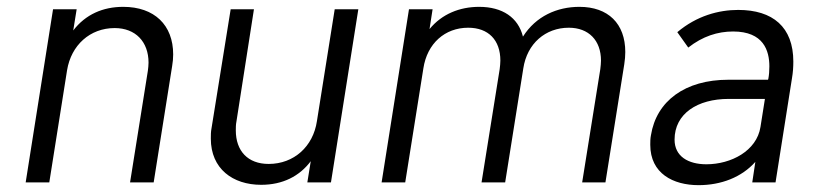

<svg xmlns="http://www.w3.org/2000/svg" viewBox="-20 -533 2376 561"><path d="M340 -513C281 -513 230 -491 194 -444L204 -506H135L55 0H124L176 -328C188 -401 243 -451 315 -451C376 -451 414 -411 414 -350C414 -342 413 -334 412 -326L360 0H429L483 -340C485 -352 486 -363 486 -374C486 -460 431 -513 340 -513Z M958 -506 906 -179C895 -105 839 -54 765 -54C704 -54 669 -92 669 -152C669 -160 669 -169 671 -179L722 -506H654L598 -158C596 -148 596 -138 596 -128C596 -40 660 7 743 7C806 7 855 -18 888 -62L878 0H947L1027 -506Z M1673 -513C1608 -513 1546 -486 1508 -426C1494 -482 1448 -513 1380 -513C1323 -513 1271 -492 1235 -448L1244 -506H1175L1095 0H1164L1217 -333C1228 -406 1280 -452 1348 -452C1407 -452 1442 -416 1442 -356C1442 -348 1441 -340 1440 -331L1387 0H1456L1509 -333C1520 -406 1574 -452 1642 -452C1700 -452 1736 -415 1736 -356C1736 -348 1735 -340 1734 -331L1681 0H1749L1804 -345C1806 -358 1807 -370 1807 -381C1807 -464 1757 -513 1673 -513Z M2246 0 2294 -304C2297 -321 2298 -338 2298 -353C2298 -454 2238 -504 2137 -504C2080 -504 2016 -487 1959 -439L1991 -394C2033 -427 2077 -441 2122 -441C2211 -441 2228 -385 2228 -339C2228 -326 2227 -313 2225 -303L2224 -300H2108C1982 -300 1898 -238 1882 -138C1880 -128 1880 -119 1880 -110C1880 -26 1947 8 2021 8C2087 8 2147 -15 2187 -60L2178 0ZM2202 -162C2191 -92 2116 -53 2044 -53C1991 -53 1951 -76 1951 -125C1951 -201 2018 -244 2109 -244H2215Z"/></svg>

Font: Arthouse Owned
Style: Italic
Weight: 400
Italic angle: -10°
Designer: Jeremy Tribby
Foundry: Tribby Type
Version: Version 1.000;PS 001.000;hotconv 1.0.88;makeotf.lib2.5.64775